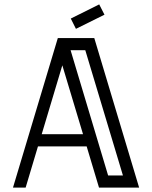

<svg xmlns="http://www.w3.org/2000/svg" viewBox="-20 -854 692 874"><path d="M613.3 0H430.7L374.5 -187.5H152.8L96.7 0H39.1L243.2 -680.7H409.2ZM357.9 -243.2 263.7 -556.6 169.9 -243.2ZM539.6 -55.2 368.2 -625.5H301.3L472.2 -55.2ZM325.7 -722.7 302.2 -769.5 431.6 -834 455.6 -787.1Z"/></svg>

Font: X Company
Style: Regular
Weight: 400
Designer: GGBotNet
Foundry: GGBotNet
Version: 0.90